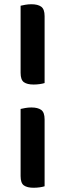

<svg xmlns="http://www.w3.org/2000/svg" viewBox="-20 -703 333 904"><path d="M190 -312Q181 -309 167 -307Q153 -305 138 -305Q108 -305 92.5 -316Q77 -327 77 -360V-676Q85 -678 99 -680.5Q113 -683 128 -683Q158 -683 174 -671.5Q190 -660 190 -627ZM190 174Q181 177 167 179Q153 181 138 181Q108 181 92.5 170Q77 159 77 126V-190Q85 -192 99 -194.5Q113 -197 128 -197Q158 -197 174 -185.5Q190 -174 190 -141Z"/></svg>

Font: Baloo 2 Latin SemiBold
Style: Regular
Weight: 400
Designer: Sarang Kulkarni and Ek Type
Foundry: Ek Type
Version: Version 1.001